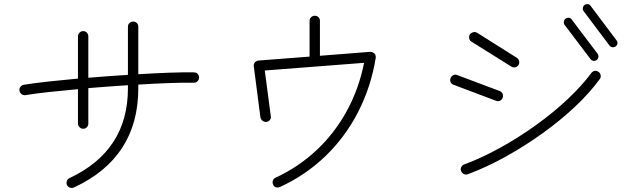

<svg xmlns="http://www.w3.org/2000/svg" viewBox="-20 -871 3040 926"><path d="M337 33Q327 37 317.5 34Q308 31 303 21Q299 12 302.5 2Q306 -8 315 -12Q597 -144 597 -445V-460Q550 -457 501.5 -453.5Q453 -450 406 -446V-275Q406 -265 399 -257.5Q392 -250 381 -250Q371 -250 363.5 -257.5Q356 -265 356 -275V-441Q281 -434 215 -427Q149 -420 102 -412Q92 -411 84 -417Q76 -423 74 -433Q72 -443 78 -451.5Q84 -460 94 -462Q143 -470 211 -477.5Q279 -485 356 -492V-695Q356 -706 363.5 -713.5Q371 -721 381 -721Q392 -721 399 -713.5Q406 -706 406 -695V-496Q453 -500 501.5 -503.5Q550 -507 597 -510V-742Q597 -753 604.5 -760Q612 -767 622 -767Q633 -767 640 -760Q647 -753 647 -742V-513Q729 -518 799 -520.5Q869 -523 915 -522Q926 -522 933 -515Q940 -508 940 -497Q940 -487 933 -479.5Q926 -472 915 -472Q869 -473 798.5 -470.5Q728 -468 647 -463V-445Q647 -111 337 33Z M1330 31Q1320 35 1310.5 32Q1301 29 1297 19Q1293 10 1296 0Q1299 -10 1309 -14Q1421 -66 1508 -148Q1595 -230 1653 -336.5Q1711 -443 1736 -568L1257 -531L1286 -311Q1288 -301 1282 -293Q1276 -285 1265 -283Q1255 -282 1246.5 -288.5Q1238 -295 1236 -305L1204 -551Q1202 -560 1209 -570Q1217 -578 1227 -579L1473 -598V-770Q1473 -781 1480.5 -788Q1488 -795 1498 -795Q1509 -795 1516 -788Q1523 -781 1523 -770V-602L1765 -621Q1776 -621 1786 -613Q1794 -604 1792 -591Q1769 -451 1707 -330.5Q1645 -210 1549.5 -118Q1454 -26 1330 31Z M2237 -31Q2227 -27 2217.5 -31.5Q2208 -36 2204 -46Q2200 -56 2204.5 -65Q2209 -74 2219 -78Q2303 -109 2392.5 -158.5Q2482 -208 2565.5 -268Q2649 -328 2718 -393Q2787 -458 2832 -519Q2838 -527 2848 -529Q2858 -531 2867 -524Q2875 -518 2877 -508Q2879 -498 2872 -489Q2825 -424 2754 -357Q2683 -290 2596.5 -228Q2510 -166 2418 -115Q2326 -64 2237 -31ZM2446 -550 2254 -670Q2245 -675 2243 -685.5Q2241 -696 2246 -705Q2252 -713 2262 -715.5Q2272 -718 2281 -713L2473 -592Q2481 -587 2483.5 -577Q2486 -567 2481 -558Q2475 -549 2465 -546.5Q2455 -544 2446 -550ZM2372 -385 2168 -462Q2158 -465 2153.5 -474.5Q2149 -484 2153 -494Q2157 -504 2166 -508.5Q2175 -513 2185 -509L2390 -432Q2400 -428 2404 -418.5Q2408 -409 2404 -399Q2400 -389 2391 -385Q2382 -381 2372 -385ZM2858 -582Q2851 -576 2842 -577.5Q2833 -579 2828 -586L2703 -751Q2698 -758 2699.5 -767Q2701 -776 2708 -781Q2715 -786 2724 -785Q2733 -784 2738 -776L2862 -612Q2867 -605 2866 -596Q2865 -587 2858 -582ZM2949 -647Q2942 -642 2933 -643.5Q2924 -645 2919 -652L2795 -817Q2790 -824 2791 -832.5Q2792 -841 2799 -847Q2807 -852 2815.5 -851Q2824 -850 2829 -842L2953 -677Q2959 -670 2958 -661.5Q2957 -653 2949 -647Z"/></svg>

Font: Zen Kurenaido
Style: Regular
Weight: 400
Designer: Yoshimichi Ohira
Foundry: Positype
Version: Version 1.001